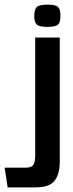

<svg xmlns="http://www.w3.org/2000/svg" viewBox="-57 -632 317 829"><path d="M-24 177 -37 92H53Q78 92 86.5 80.5Q95 69 95 39V-470H201V67Q201 120 178.5 148.5Q156 177 98 177ZM148 -516Q112 -516 101.5 -526Q91 -536 91 -563Q91 -591 101.5 -601.5Q112 -612 148 -612Q184 -612 194 -601.5Q204 -591 204 -563Q204 -536 194 -526Q184 -516 148 -516Z"/></svg>

Font: Smooch Sans Thin
Style: Bold
Weight: 700
Version: Version 1.010